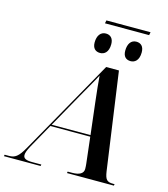

<svg xmlns="http://www.w3.org/2000/svg" viewBox="-200 -1109 1064 1218"><g transform="rotate(15 332.5 -500.0)"><path d="M636 -1000H346L342 -980H632ZM561 -790C587 -790 615 -808 615 -862C615 -901 595 -919 565 -919C531 -919 511 -891 511 -846C511 -808 530 -790 561 -790ZM360 -790C387 -790 415 -808 415 -862C415 -901 394 -919 365 -919C331 -919 310 -891 310 -846C310 -808 330 -790 360 -790ZM-59 0H182L184 -10H124C83 -10 65 -19 65 -41C65 -55 71 -72 87 -102L176 -261H438L458 -88C459 -79 460 -66 460 -55C460 -25 434 -10 385 -10H357L355 0H663L665 -10H656C615 -10 603 -22 595 -75L505 -714H421L68 -88C32 -24 10 -10 -28 -10H-57ZM306 -492C339 -551 374 -610 395 -651C398 -609 405 -542 412 -483L437 -271H182Z"/></g></svg>

Font: Noto Serif Display SemiBold
Style: Italic
Weight: 600
Italic angle: -12°
Designer: Monotype Design Team
Foundry: Monotype Imaging Inc.
Version: Version 2.009